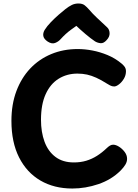

<svg xmlns="http://www.w3.org/2000/svg" viewBox="-20 -1062 792 1104"><path d="M677.1 -698.1Q683.1 -694.1 693.7 -681.9Q704.3 -669.8 704.3 -652.4Q704.3 -629.3 692.4 -609.4Q680.4 -589.4 664.3 -577.1Q648.2 -564.8 636.7 -564.8Q624.1 -564.8 613 -570.8Q601.9 -576.8 593.9 -581.8Q561.1 -602.6 533.9 -614.9Q506.7 -627.3 480.8 -633.1Q454.9 -638.8 425.1 -638.8Q365.1 -638.8 317.4 -609.4Q269.7 -580 242.7 -520.8Q215.7 -461.6 215.7 -373.1Q215.7 -302.4 236.1 -247Q256.6 -191.6 298.8 -159.8Q341.1 -128 404.7 -128Q443.2 -128 475.7 -137.7Q508.2 -147.4 537.5 -165.9Q566.8 -184.4 595 -211.4Q603.8 -219.7 612.3 -224.8Q620.8 -230 630.8 -230Q645.7 -230 664 -218.7Q682.3 -207.3 696.5 -188.8Q710.7 -170.2 710.7 -148.9Q710.7 -131.2 700.3 -114.5Q690 -97.8 673 -80.8Q621 -28.9 546.2 -3.4Q471.4 22 396.1 22Q291 22 212.3 -24Q133.6 -70 89.6 -157Q45.7 -244 45.7 -367Q45.7 -462 74.2 -538Q102.7 -614 153.7 -668Q204.8 -722 274.5 -751Q344.2 -780 426.7 -780Q467.7 -780 511.6 -771.6Q555.4 -763.2 598.2 -745.5Q640.9 -727.8 677.1 -698.1ZM327.7 -835.9Q315.4 -822.1 296.6 -814.9Q277.7 -807.7 254.1 -823Q232.4 -837.7 229.2 -854.5Q225.9 -871.3 236.7 -889.8Q250.3 -911.6 271.8 -933.8Q293.3 -956.1 316.1 -976.2Q338.9 -996.2 355.7 -1009.3Q375.9 -1025.1 393.1 -1033.5Q410.3 -1041.9 431.2 -1041.9Q453.9 -1041.9 467.1 -1031.4Q480.2 -1021 491.9 -1007.3Q512.3 -983.3 537.4 -959.7Q562.4 -936.1 595.7 -905.2Q609.2 -892.9 610.2 -871.7Q611.2 -850.6 593.2 -831.6Q576 -812 558.4 -813.7Q540.9 -815.3 526.3 -824.2Q501.9 -840.4 471.1 -866.6Q440.3 -892.8 419.1 -913.2Q402.6 -901.9 386.9 -890.2Q371.2 -878.6 356.9 -865.5Q342.7 -852.4 327.7 -835.9Z"/></svg>

Font: Playpen Sans
Style: Regular
Weight: 400
Designer: Laura Meseguer, Veronika Burian, José Scaglione, Kostas Bartsokas, Vera Evstafieva, Tom Grace, Yorlmar Campos
Foundry: TypeTogether
Version: Version 2.000